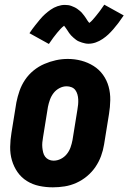

<svg xmlns="http://www.w3.org/2000/svg" viewBox="-20 -793 549 821"><path d="M206 8Q176 8 147.5 2Q119 -4 95 -19Q71 -34 55 -57Q39 -80 31 -107.5Q23 -135 23.5 -165Q24 -195 29 -225L50 -355Q55 -380 63.5 -404.5Q72 -429 87 -451.5Q102 -474 123.5 -491.5Q145 -509 169.5 -519.5Q194 -530 219 -535.5Q244 -541 270 -541Q300 -541 328 -533.5Q356 -526 380 -511Q404 -496 420.5 -473Q437 -450 444.5 -422.5Q452 -395 451.5 -365Q451 -335 446 -305L425 -175Q421 -150 412 -125.5Q403 -101 388 -79Q373 -57 352 -39.5Q331 -22 306.5 -11Q282 0 256.5 4Q231 8 206 8ZM209 -106Q225 -106 240 -113.5Q255 -121 265.5 -134Q276 -147 281.5 -162.5Q287 -178 290 -194L311 -324Q313 -335 314 -346Q315 -357 314.5 -368Q314 -379 311 -389.5Q308 -400 302 -408Q296 -416 286 -420Q276 -424 265 -424Q249 -424 234 -416Q219 -408 209 -395Q199 -382 193.5 -366.5Q188 -351 185 -336L164 -206Q162 -195 161 -184Q160 -173 161 -162.5Q162 -152 164.5 -141.5Q167 -131 173 -123Q179 -115 188.5 -110.5Q198 -106 209 -106ZM189 -605 106 -651Q118 -669 129.5 -683.5Q141 -698 151 -710Q161 -722 172 -732Q183 -742 196.5 -751.5Q210 -761 226 -766.5Q242 -772 257 -772Q265 -772 272 -771Q279 -770 285.5 -767.5Q292 -765 298.5 -762Q305 -759 310.5 -755Q316 -751 321.5 -746.5Q327 -742 331.5 -736.5Q336 -731 340 -726Q344 -721 347 -716Q350 -711 354 -705Q358 -699 362 -695Q370 -701 376.5 -708.5Q383 -716 390.5 -725Q398 -734 407 -746Q416 -758 426 -773L509 -727Q497 -709 486 -694.5Q475 -680 464.5 -668Q454 -656 443.5 -646Q433 -636 419 -626.5Q405 -617 389.5 -611.5Q374 -606 358 -606Q351 -606 344 -607.5Q337 -609 330.5 -611Q324 -613 317 -616Q310 -619 305 -623Q300 -627 294.5 -631.5Q289 -636 284 -641.5Q279 -647 275.5 -652Q272 -657 269 -662Q266 -667 261.5 -673Q257 -679 254 -683Q246 -677 239 -669.5Q232 -662 224.5 -653Q217 -644 208 -632Q199 -620 189 -605Z"/></svg>

Font: Iosevka Curly Heavy Oblique
Style: Regular
Weight: 900
Italic angle: -9°
Monospace: yes
Designer: Belleve Invis
Foundry: Belleve Invis
Version: Version 11.1.0; ttfautohint (v1.8.3)